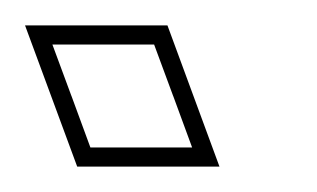

<svg xmlns="http://www.w3.org/2000/svg" viewBox="-29 -94 249 151"><path d="M27 -19 12.2 -59H92.2L107 -19L107.4 -18L122.1 22H42.1L27.4 -18ZM-9.3 -74 31.7 37H143.6L102.7 -74Z"/></svg>

Font: Nordica Plus
Style: NordicaClassicLightConOpOblOl
Weight: 300
Version: Version 1.01